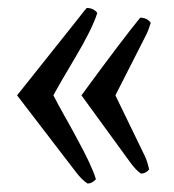

<svg xmlns="http://www.w3.org/2000/svg" viewBox="-20 -482 428 472"><path d="M215.8 -41.5Q206.5 -30.8 195.3 -30.8Q181.2 -39.6 165.5 -60.5L22 -247.6L168.9 -432.1Q175.8 -440.4 181.9 -448.7Q188 -457 193.4 -462.4Q210 -462.4 219.2 -450.2Q207 -411.1 165.3 -341.1Q123.5 -271 111.3 -247.6Q123.5 -223.6 138.9 -196.5Q154.3 -169.4 168.9 -142.1Q205.6 -75.2 215.8 -41.5ZM180.2 -247.6Q283.2 -388.2 324.7 -438.5Q341.8 -438.5 350.6 -425.8Q345.2 -407.7 338.4 -394.5L263.7 -247.6L336.4 -97.7Q341.8 -86.4 346.7 -65.4Q337.9 -55.2 326.7 -55.2Q314.9 -62.5 299.3 -84Z"/></svg>

Font: RadleyRegular
Style: Regular
Weight: 400
Designer: vernon adams
Foundry: vernon adams
Version: Version 1.000;PS 001.001;hotconv 1.0.56